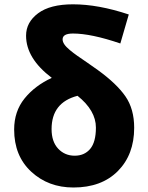

<svg xmlns="http://www.w3.org/2000/svg" viewBox="-20 -833 669 867"><path d="M317.4 -129.9Q361.3 -129.9 387.2 -160.6Q413.1 -191.4 413.1 -256.8Q413.1 -334 330.1 -400.4Q212.9 -370.1 212.9 -250Q212.9 -193.4 242.7 -161.6Q272.5 -129.9 317.4 -129.9ZM561.5 -767.6 523.4 -636.7Q391.6 -681.6 309.6 -681.6Q262.7 -681.6 262.7 -655.3Q262.7 -644.5 270.5 -632.8Q278.3 -621.1 295.4 -606.9Q312.5 -592.8 328.6 -581.5Q344.7 -570.3 374 -550.3Q403.3 -530.3 421.9 -516.6Q506.8 -455.1 546.4 -397.9Q585.9 -340.8 585.9 -255.9Q585.9 -134.8 512.2 -60.5Q438.5 13.7 311.5 13.7Q198.2 13.7 121.1 -57.6Q43.9 -128.9 43.9 -248Q43.9 -330.1 90.8 -388.2Q137.7 -446.3 213.9 -481.4Q97.7 -569.3 97.7 -671.9Q97.7 -732.4 151.9 -772.9Q206.1 -813.5 309.6 -813.5Q423.8 -813.5 561.5 -767.6Z"/></svg>

Font: Gen Shin Gothic Heavy
Style: Bold
Weight: 900
Designer: [Source Han Sans]
Ryoko NISHIZUKA  (kana & ideographs); Paul D. Hunt (Latin, Greek & Cyrillic); Wenlong ZHANG  (bopomofo
Version: Version 1.002.20150607